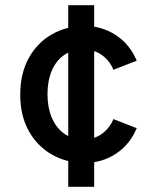

<svg xmlns="http://www.w3.org/2000/svg" viewBox="-20 -720 605 740"><path d="M306 -92Q237 -92 180.5 -124Q124 -156 91 -215Q58 -274 58 -355Q58 -437 91 -496.5Q124 -556 180.5 -588Q237 -620 306 -620Q372 -620 426 -585Q480 -550 507 -486L417 -451Q404 -484 374.5 -506.5Q345 -529 303 -529Q257 -529 226 -507Q195 -485 179 -446Q163 -407 163 -357Q163 -307 179 -268Q195 -229 226 -206Q257 -183 303 -183Q345 -183 374.5 -205.5Q404 -228 417 -261L507 -226Q480 -162 426 -127Q372 -92 306 -92ZM243 0V-700H343V0Z"/></svg>

Font: Inclusive Sans Medium
Style: Regular
Weight: 500
Designer: Olivia King
Foundry: Olivia King
Version: Version 2.004